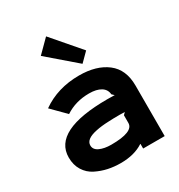

<svg xmlns="http://www.w3.org/2000/svg" viewBox="-224 -1128 1205 1289"><g transform="rotate(-30 379.0 -483.0)"><path d="M513 -257 529 -273Q523 -274 491 -274Q438 -274 404 -272Q346 -270 305 -261Q216 -243 216 -194Q216 -161 252 -144.5Q288 -128 341 -128Q513 -128 513 -197ZM680 -391V1H513V-35H511Q441 11 335 11Q284 11 237.5 1Q191 -9 147 -31Q103 -53 76.5 -95.5Q50 -138 50 -196Q50 -406 471 -406Q521 -406 527 -405L510 -421Q507 -460 473.5 -480.5Q440 -501 383 -501Q278 -501 198 -448L95 -552Q218 -639 385 -639Q519 -639 599.5 -577Q680 -515 680 -391ZM325 -977 511 -761 445 -695 229 -881Z"/></g></svg>

Font: Sinkin Sans 700 Bold
Style: Bold
Weight: 700
Designer: Keith Bates
Foundry: K-Type
Version: Sinkin Sans (version 1.0)  by Keith Bates   •   © 2014   www